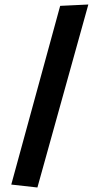

<svg xmlns="http://www.w3.org/2000/svg" viewBox="-20 -810 442 852"><path d="M146 22 30 9 247 -784 372 -790Z"/></svg>

Font: LONDON PRESLEY
Style: Regular
Weight: 400
Version: Version 001.000